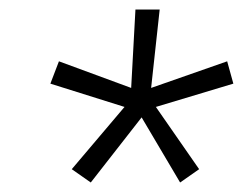

<svg xmlns="http://www.w3.org/2000/svg" viewBox="-20 -756 511 404"><path d="M171 -372 131 -400 242 -531 86 -580 104 -627 256 -571 265 -736H316L298 -571L458 -627L471 -580L308 -531L399 -400L359 -372L278 -509Z"/></svg>

Font: Mulish Light
Style: Italic
Weight: 300
Italic angle: -9°
Designer: Vernon Adams
Foundry: Vernon Adams
Version: Version 3.603; ttfautohint (v1.8.3)